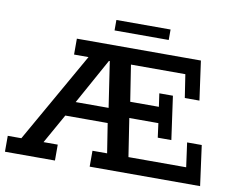

<svg xmlns="http://www.w3.org/2000/svg" viewBox="-83 -803 1114 904"><g transform="rotate(10 474.0 -351.0)"><path d="M-6 0V-76H59L304 -507H235V-583H828L854 -396H784L767 -507H507L534 -334H671L662 -397H727L756 -190H691L682 -258H543L571 -76H847L831 -192H901L927 0H399V-76H469L444 -235L473 -217H226L260 -245L165 -76H233V0ZM267 -262 255 -288H461L441 -273L406 -506H402ZM403 -652V-702H662V-652Z"/></g></svg>

Font: Rokkitt SemiBold Medium
Style: Regular
Weight: 500
Version: Version 3.103